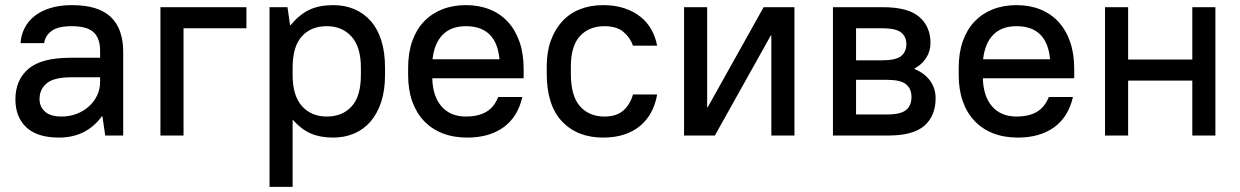

<svg xmlns="http://www.w3.org/2000/svg" viewBox="-20 -528 4830 748"><path d="M210 8Q125 8 82.5 -32Q40 -72 40 -141Q40 -216 90.5 -259.5Q141 -303 255 -303H370V-330Q370 -379 344.5 -402.5Q319 -426 260 -426Q206 -426 181 -407.5Q156 -389 152 -360H60Q62 -391 75.5 -418Q89 -445 114 -465Q139 -485 175.5 -496.5Q212 -508 260 -508Q363 -508 411.5 -462Q460 -416 460 -325V0H390L379 -75H377Q316 8 210 8ZM220 -74Q251 -74 278.5 -84.5Q306 -95 326.5 -113.5Q347 -132 358.5 -156.5Q370 -181 370 -209V-227H260Q190 -227 162 -203.5Q134 -180 134 -142Q134 -112 155.5 -93Q177 -74 220 -74Z M605 -500H940V-418H695V0H605Z M1030 -500H1100L1110 -430H1112Q1147 -472 1185.5 -490Q1224 -508 1278 -508Q1323 -508 1360 -492.5Q1397 -477 1424 -446.5Q1451 -416 1465.5 -370.5Q1480 -325 1480 -264V-236Q1480 -176 1465 -130.5Q1450 -85 1423 -54Q1396 -23 1359 -7.5Q1322 8 1278 8Q1227 8 1190.5 -8Q1154 -24 1122 -60H1120V200H1030ZM1253 -74Q1314 -74 1350 -113.5Q1386 -153 1386 -236V-264Q1386 -345 1349.5 -385.5Q1313 -426 1253 -426Q1192 -426 1156 -386.5Q1120 -347 1120 -264V-236Q1120 -155 1156.5 -114.5Q1193 -74 1253 -74Z M1800 8Q1747 8 1704.5 -8.5Q1662 -25 1632 -56.5Q1602 -88 1586 -133Q1570 -178 1570 -236V-264Q1570 -322 1586 -367.5Q1602 -413 1631.5 -444Q1661 -475 1702.5 -491.5Q1744 -508 1795 -508Q1846 -508 1887.5 -491.5Q1929 -475 1958.5 -443Q1988 -411 2004 -365Q2020 -319 2020 -259V-223H1664Q1666 -152 1700.5 -113Q1735 -74 1795 -74Q1843 -74 1874 -92Q1905 -110 1921 -150H2015Q1997 -72 1941.5 -32Q1886 8 1800 8ZM1795 -426Q1738 -426 1705 -393Q1672 -360 1665 -297H1926Q1914 -426 1795 -426Z M2330 8Q2229 8 2169.5 -55Q2110 -118 2110 -241V-269Q2110 -326 2126 -370Q2142 -414 2170.5 -445Q2199 -476 2239.5 -492Q2280 -508 2330 -508Q2377 -508 2413.5 -495.5Q2450 -483 2476 -462Q2502 -441 2518 -412Q2534 -383 2540 -350H2446Q2435 -382 2408.5 -404Q2382 -426 2335 -426Q2275 -426 2239.5 -387.5Q2204 -349 2204 -269V-241Q2204 -154 2239.5 -114Q2275 -74 2335 -74Q2382 -74 2408.5 -97.5Q2435 -121 2446 -160H2540Q2534 -123 2518 -92.5Q2502 -62 2476 -39.5Q2450 -17 2413.5 -4.5Q2377 8 2330 8Z M2645 -500H2735V-110H2737L2955 -500H3075V0H2985V-390H2983L2765 0H2645Z M3225 -500H3420Q3518 -500 3561.5 -462Q3605 -424 3605 -361Q3605 -329 3589 -303.5Q3573 -278 3543 -261V-259Q3582 -243 3603.5 -213.5Q3625 -184 3625 -145Q3625 -77 3581.5 -38.5Q3538 0 3440 0H3225ZM3511 -356Q3511 -385 3490.5 -401.5Q3470 -418 3415 -418H3315V-293H3415Q3470 -293 3490.5 -309.5Q3511 -326 3511 -356ZM3531 -150Q3531 -182 3510 -199.5Q3489 -217 3435 -217H3315V-82H3435Q3489 -82 3510 -99.5Q3531 -117 3531 -150Z M3945 8Q3892 8 3849.5 -8.5Q3807 -25 3777 -56.5Q3747 -88 3731 -133Q3715 -178 3715 -236V-264Q3715 -322 3731 -367.5Q3747 -413 3776.5 -444Q3806 -475 3847.5 -491.5Q3889 -508 3940 -508Q3991 -508 4032.5 -491.5Q4074 -475 4103.5 -443Q4133 -411 4149 -365Q4165 -319 4165 -259V-223H3809Q3811 -152 3845.5 -113Q3880 -74 3940 -74Q3988 -74 4019 -92Q4050 -110 4066 -150H4160Q4142 -72 4086.5 -32Q4031 8 3945 8ZM3940 -426Q3883 -426 3850 -393Q3817 -360 3810 -297H4071Q4059 -426 3940 -426Z M4285 -500H4375V-296H4625V-500H4715V0H4625V-214H4375V0H4285Z"/></svg>

Font: PT Root UI Medium
Style: Regular
Weight: 500
Designer: Vitaly Kuzmin
Foundry: ParaType Ltd.
Version: Version 2.001G